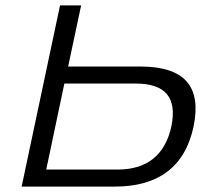

<svg xmlns="http://www.w3.org/2000/svg" viewBox="-20 -690 743 710"><path d="M60 0H405C563 0 664 -71 696 -223C726 -370 663 -444 499 -444H232L280 -670H202ZM151 -63 218 -381H482C592 -381 635 -329 614 -224C591 -116 523 -63 415 -63Z"/></svg>

Font: LT Wave Light
Style: Italic
Weight: 300
Designer: Daniel Lyons
Version: Version 2.5 (Glyphs App)